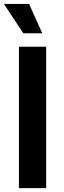

<svg xmlns="http://www.w3.org/2000/svg" viewBox="-28 -968 327 988"><path d="M209.5 -727.5V0H69.3V-727.5ZM91.8 -796.9 -7.8 -947.8H121.6L189.5 -796.9Z"/></svg>

Font: Inter
Style: 650
Weight: 650
Designer: Rasmus Andersson
Foundry: rsms
Version: Version 4.001;git-66647c0bb